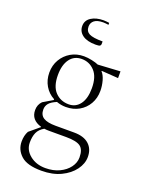

<svg xmlns="http://www.w3.org/2000/svg" viewBox="-170 -776 846 1100"><g transform="rotate(20 253.0 -226.0)"><path d="M231 -151Q201 -151 174 -161Q141 -147 128 -131Q115 -115 115 -94Q115 -60 139 -45Q163 -30 213 -30H326Q385 -30 416.5 -2Q448 26 448 75Q448 116 420 154Q392 192 342 216Q292 240 224 240Q137 240 99 205.5Q61 171 61 121Q61 84 76 57L137 6V4Q72 -15 72 -75Q72 -108 94 -130L153 -165V-170Q117 -189 96 -224.5Q75 -260 75 -305Q75 -349 95.5 -384Q116 -419 151 -439.5Q186 -460 231 -460Q253 -460 279 -454.5Q305 -449 320 -442L456 -450V-409L355 -416L353 -414Q369 -397 377.5 -366.5Q386 -336 386 -305Q386 -261 366 -226Q346 -191 311 -171Q276 -151 231 -151ZM241 -171Q284 -171 309.5 -205.5Q335 -240 335 -303Q335 -372 303 -406.5Q271 -441 224 -441Q178 -441 152 -405.5Q126 -370 126 -308Q126 -239 158.5 -205Q191 -171 241 -171ZM107 110Q107 156 145.5 187Q184 218 240 218Q288 218 325 200.5Q362 183 383 154.5Q404 126 404 94Q404 46 379.5 28Q355 10 292 10H187Q172 10 158 8Q129 25 118 49.5Q107 74 107 110ZM269 -545Q217 -545 189 -565.5Q161 -586 161 -620Q161 -654 190.5 -673Q220 -692 266 -692Q273 -692 283 -691Q293 -690 300 -689V-677Q293 -678 283.5 -679Q274 -680 268 -680Q231 -680 213.5 -666Q196 -652 196 -629Q196 -600 219 -588Q242 -576 301 -576V-560Q301 -553 295.5 -549Q290 -545 269 -545Z"/></g></svg>

Font: Spectral ExtraLight
Style: Regular
Weight: 275
Designer: Jean-Baptiste Levee
Foundry: Production Type
Version: Version 2.001